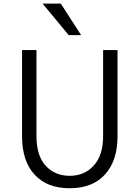

<svg xmlns="http://www.w3.org/2000/svg" viewBox="-20 -1003 756 1041"><path d="M99.6 -264.6Q99.6 -381.8 99.6 -731.4Q119.1 -731.4 177.7 -731.4Q177.7 -615.2 177.7 -266.6Q177.7 -157.2 228.5 -103.5Q278.3 -49.8 357.4 -49.8Q438.5 -49.8 488.3 -105.5Q539.1 -160.2 539.1 -266.6Q539.1 -421.9 539.1 -731.4Q558.6 -731.4 617.2 -731.4Q617.2 -614.3 617.2 -264.6Q617.2 -131.8 549.8 -57.6Q482.4 17.6 357.4 17.6Q235.4 17.6 168 -55.7Q99.6 -128.9 99.6 -264.6ZM210.9 -983.4Q235.4 -983.4 309.6 -983.4Q336.9 -940.4 419.9 -812.5Q403.3 -812.5 352.5 -812.5Q317.4 -855.5 210.9 -983.4Z"/></svg>

Font: Gothic A1
Style: Regular
Weight: 400
Designer: HanYang I&C Co.,Ltd.
Version: Version 2.50